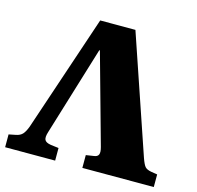

<svg xmlns="http://www.w3.org/2000/svg" viewBox="-105 -819 950 927"><g transform="rotate(15 370.5 -355.0)"><path d="M-1 0V-64L34 -71Q55 -75 66.5 -87.5Q78 -100 88 -127L284 -710H460L660 -123Q671 -92 680 -82Q689 -72 711 -68L742 -63V0H385V-64L424 -70Q442 -72 447 -84Q452 -96 445 -121L320 -570H317L181 -125Q172 -97 178 -84.5Q184 -72 209 -68L249 -63V0Z"/></g></svg>

Font: Literata 36pt ExtraBold
Style: Regular
Weight: 800
Designer: Latin by Veronika Burian and Jose Scaglione. Greek by Irene Vlachou. Cyrillic by Vera Evstafieva.
Foundry: TypeTogether
Version: Version 3.002